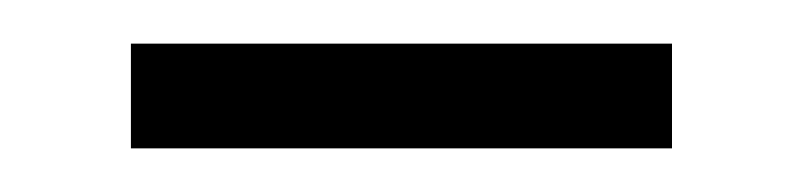

<svg xmlns="http://www.w3.org/2000/svg" viewBox="-20 -352 367 88"><path d="M40 -332H288V-284H40Z"/></svg>

Font: Hanken Grotesk Light
Style: Regular
Weight: 300
Designer: Alfredo Marco Pradil
Foundry: Hanken Design Co.
Version: Version 3.014